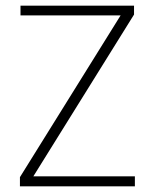

<svg xmlns="http://www.w3.org/2000/svg" viewBox="-20 -659 548 679"><path d="M457 -35.5V0H50.5V-32.5L406.5 -604.5H52.5V-639H454V-607.5L98 -35.5Z"/></svg>

Font: Anek Tamil Medium ExtraLight
Style: Regular
Weight: 250
Version: Version 1.003